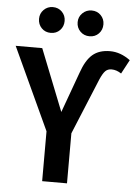

<svg xmlns="http://www.w3.org/2000/svg" viewBox="-63 -955 719 1001"><g transform="rotate(5 296.5 -454.5)"><path d="M173 -909Q202 -909 221 -889.5Q240 -870 240 -842Q240 -813 221 -793.5Q202 -774 173 -774Q144 -774 125 -793.5Q106 -813 106 -842Q106 -870 125.5 -889.5Q145 -909 173 -909ZM376 -909Q405 -909 424 -889.5Q443 -870 443 -842Q443 -813 424 -793.5Q405 -774 376 -774Q347 -774 327.5 -793.5Q308 -813 308 -842Q308 -870 328 -889.5Q348 -909 376 -909ZM196 0V-261L-3 -691H136L264 -368L341 -580Q364 -647 398.5 -676.5Q433 -706 490 -706Q545 -706 596 -668L557 -595Q532 -612 506 -612Q486 -612 473.5 -599.5Q461 -587 447 -555L326 -262V0Z"/></g></svg>

Font: Fira Sans Condensed Medium
Style: Regular
Weight: 500
Width: 3
Designer: Carrois Corporate & Edenspiekermann AG
Foundry: Carrois Corporate GbR & Edenspiekermann AG
Version: Version 4.203;PS 004.203;hotconv 1.0.88;makeotf.lib2.5.64775